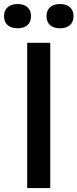

<svg xmlns="http://www.w3.org/2000/svg" viewBox="-76 -958 394 978"><path d="M62.5 0V-740H180V0ZM229.5 -814Q197.5 -814 179.2 -830Q161 -846 161 -875.5Q161 -905 179.2 -921.2Q197.5 -937.5 229.5 -937.5Q261.5 -937.5 280 -921.2Q298.5 -905 298.5 -875.5Q298.5 -846 280 -830Q261.5 -814 229.5 -814ZM13.5 -814Q-18.5 -814 -37 -830Q-55.5 -846 -55.5 -875.5Q-55.5 -905 -37 -921.2Q-18.5 -937.5 13.5 -937.5Q45.5 -937.5 63.8 -921.2Q82 -905 82 -875.5Q82 -846 63.8 -830Q45.5 -814 13.5 -814Z"/></svg>

Font: Encode Sans Condensed SemiBold
Style: Regular
Weight: 600
Width: 3
Designer: Multiple Designers
Foundry: Impallari Type
Version: Version 3.000; ttfautohint (v1.8.3) -l 8 -r 50 -G 200 -x 14 